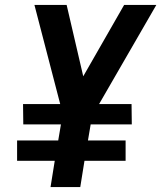

<svg xmlns="http://www.w3.org/2000/svg" viewBox="-20 -755 651 775"><path d="M184 0 201 -106H49V-188H215L226 -253H74L73 -335H223L119 -735H249L316 -447L481 -735H611L380 -335H511L512 -253H346L335 -188H487V-106H321L304 0Z"/></svg>

Font: Iosevka Custom Oblique
Style: Bold
Weight: 700
Italic angle: -9°
Monospace: yes
Designer: Belleve Invis
Foundry: Belleve Invis
Version: Version 30.1.2; ttfautohint (v1.8.4)